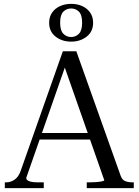

<svg xmlns="http://www.w3.org/2000/svg" viewBox="-20 -976 720 996"><path d="M177 -286H468L469 -252H163ZM303 -663 328 -659 116 -53Q116 -47 121 -42Q126 -37 139.5 -33.5Q153 -30 179 -30H207V0H5V-30H12Q35 -30 55.5 -44Q76 -58 87 -89L306 -710H376L606 -64Q614 -42 630.5 -36Q647 -30 669 -30H674V0H430V-30H446Q463 -30 480.5 -31.5Q498 -33 509.5 -35.5Q521 -38 521 -41ZM292 -858Q292 -818 308.5 -801Q325 -784 349 -784Q373 -784 389.5 -801Q406 -818 406 -858Q406 -899 389.5 -915.5Q373 -932 349 -932Q325 -932 308.5 -915.5Q292 -899 292 -858ZM463 -858Q463 -812 429.5 -786Q396 -760 349 -760Q302 -760 268.5 -786Q235 -812 235 -858Q235 -889 250.5 -911Q266 -933 292 -944.5Q318 -956 349 -956Q381 -956 406.5 -944.5Q432 -933 447.5 -911Q463 -889 463 -858Z"/></svg>

Font: Roboto Serif 144pt
Style: Regular
Weight: 400
Version: Version 1.008